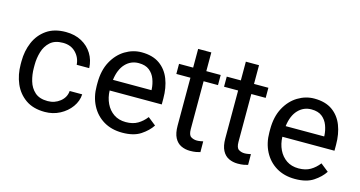

<svg xmlns="http://www.w3.org/2000/svg" viewBox="-73 -960 2383 1272"><g transform="rotate(15 1119.0 -323.5)"><path d="M280.3 -64.5Q328.6 -64.5 365 -93.5Q401.4 -122.6 404.8 -167H490.7Q488.3 -120.1 459.2 -79.8Q430.2 -39.6 383.3 -14.9Q336.4 9.8 280.3 9.8Q200.7 9.8 148.7 -26.6Q96.7 -63 71 -123Q45.4 -183.1 45.4 -253.9V-274.4Q45.4 -345.2 71 -405.3Q96.7 -465.3 148.9 -501.7Q201.2 -538.1 280.3 -538.1Q342.3 -538.1 388.7 -512.9Q435.1 -487.8 461.7 -444.6Q488.3 -401.4 490.7 -346.7H404.8Q401.4 -395.5 367.9 -429.7Q334.5 -463.9 280.3 -463.9Q224.6 -463.9 193.1 -435.5Q161.6 -407.2 148.7 -363.8Q135.7 -320.3 135.7 -274.4V-253.9Q135.7 -207.5 148.4 -164.1Q161.1 -120.6 192.6 -92.5Q224.1 -64.5 280.3 -64.5Z M811.5 9.8Q737.8 9.8 683.3 -22.9Q628.9 -55.7 598.9 -113.5Q568.8 -171.4 568.8 -245.6V-266.1Q568.8 -352.5 601.8 -413.3Q634.8 -474.1 687.7 -506.1Q740.7 -538.1 799.8 -538.1Q875.5 -538.1 923.6 -504.2Q971.7 -470.2 994.4 -411.9Q1017.1 -353.5 1017.1 -279.3V-238.8H659.7Q661.1 -190.4 680.2 -150.6Q699.2 -110.8 733.6 -87.4Q768.1 -64 816.4 -64Q864.3 -64 897.5 -83.5Q930.7 -103 955.6 -135.7L1010.3 -92.3Q984.9 -53.2 937.5 -21.7Q890.1 9.8 811.5 9.8ZM799.8 -463.9Q746.1 -463.9 709 -424.8Q671.9 -385.7 662.6 -312.5H926.8V-319.3Q924.8 -354.5 912.4 -387.7Q899.9 -420.9 873 -442.4Q846.2 -463.9 799.8 -463.9Z M1343.8 -528.3V-459H1245.1V-130.9Q1245.1 -90.3 1262.9 -79.1Q1280.8 -67.9 1303.2 -67.9Q1314.5 -67.9 1326.9 -70.1Q1339.4 -72.3 1345.7 -73.7L1346.2 0Q1335.4 3.4 1318.1 6.6Q1300.8 9.8 1276.4 9.8Q1243.2 9.8 1215.3 -3.4Q1187.5 -16.6 1171.1 -47.6Q1154.8 -78.6 1154.8 -131.3V-459H1058.1V-528.3H1154.8V-656.7H1245.1V-528.3Z M1670.9 -528.3V-459H1572.3V-130.9Q1572.3 -90.3 1590.1 -79.1Q1607.9 -67.9 1630.4 -67.9Q1641.6 -67.9 1654.1 -70.1Q1666.5 -72.3 1672.9 -73.7L1673.3 0Q1662.6 3.4 1645.3 6.6Q1627.9 9.8 1603.5 9.8Q1570.3 9.8 1542.5 -3.4Q1514.6 -16.6 1498.3 -47.6Q1481.9 -78.6 1481.9 -131.3V-459H1385.3V-528.3H1481.9V-656.7H1572.3V-528.3Z M1996.1 9.8Q1922.4 9.8 1867.9 -22.9Q1813.5 -55.7 1783.4 -113.5Q1753.4 -171.4 1753.4 -245.6V-266.1Q1753.4 -352.5 1786.4 -413.3Q1819.3 -474.1 1872.3 -506.1Q1925.3 -538.1 1984.4 -538.1Q2060.1 -538.1 2108.2 -504.2Q2156.2 -470.2 2179 -411.9Q2201.7 -353.5 2201.7 -279.3V-238.8H1844.2Q1845.7 -190.4 1864.7 -150.6Q1883.8 -110.8 1918.2 -87.4Q1952.6 -64 2001 -64Q2048.8 -64 2082 -83.5Q2115.2 -103 2140.1 -135.7L2194.8 -92.3Q2169.4 -53.2 2122.1 -21.7Q2074.7 9.8 1996.1 9.8ZM1984.4 -463.9Q1930.7 -463.9 1893.6 -424.8Q1856.4 -385.7 1847.2 -312.5H2111.3V-319.3Q2109.4 -354.5 2096.9 -387.7Q2084.5 -420.9 2057.6 -442.4Q2030.8 -463.9 1984.4 -463.9Z"/></g></svg>

Font: Vazirmatn UI
Style: Regular
Weight: 400
Designer: Saber Rastikerdar
Foundry: Saber Rastikerdar
Version: Version 33.003